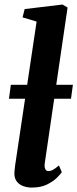

<svg xmlns="http://www.w3.org/2000/svg" viewBox="-20 -838 350 868"><path d="M182.5 -101Q180 -84 184.5 -74.2Q189 -64.5 199.5 -64.5Q207.5 -64.5 217.5 -69.2Q227.5 -74 246.5 -90L259.5 -59.5Q254.5 -52 238 -35.2Q221.5 -18.5 193.2 -4.2Q165 10 123 10Q104.5 10 86.2 3.8Q68 -2.5 56.5 -16.8Q45 -31 45 -54.5Q45 -59.5 45.8 -66.5Q46.5 -73.5 47.2 -80.2Q48 -87 48.5 -91L145.5 -740.5L82 -759.5L91.5 -797L262.5 -817.5L285.5 -804ZM309.5 -454.5 301 -391.5H20.5L29 -454.5Z"/></svg>

Font: Merriweather 20pt
Style: Bold Italic
Weight: 700
Italic angle: -7.8°
Version: Version 2.101